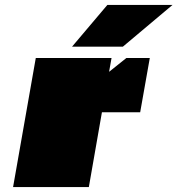

<svg xmlns="http://www.w3.org/2000/svg" viewBox="-20 -758 719 778"><path d="M272 -569 415 -738H679L478 -569ZM33 0 125 -523H432L422 -467L492 -523H587L548 -303H393L340 0Z"/></svg>

Font: Tomorrow Black
Style: Italic
Weight: 900
Italic angle: -10°
Designer: Tony de Marco, Monica Rizzolli
Foundry: Just in Type
Version: Version 2.002